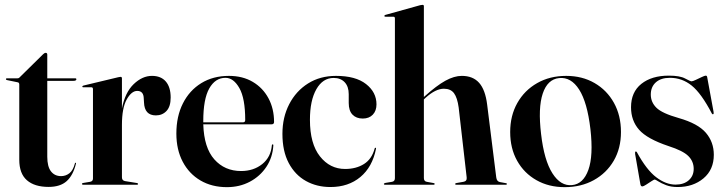

<svg xmlns="http://www.w3.org/2000/svg" viewBox="-20 -762 2992 792"><path d="M53 -422.5 9.5 -431.5Q4.5 -432.5 4.5 -435.5Q4.5 -439 8 -439H52Q58 -439 61.5 -443.5L158 -538.5Q163.5 -544 168.5 -544Q175 -544 175 -536.5V-439H290Q295 -439 295 -435Q295 -428.5 282.5 -428.5H175V-115.5Q175 -75 190.2 -55.2Q205.5 -35.5 232 -35.5Q251 -35.5 266.2 -47.2Q281.5 -59 289 -88Q290 -91 292 -90.8Q294 -90.5 293.5 -87.5Q281.5 -38.5 255 -14.8Q228.5 9 180.5 9Q122.5 9 91 -18.5Q59.5 -46 59.5 -103V-413Q59.5 -421.5 53 -422.5Z M483 -438.5V-314.5Q496 -381 531.5 -415Q567 -449 607 -449Q644 -449 664 -425.8Q684 -402.5 684 -359.5Q684 -322.5 666.8 -304.2Q649.5 -286 623 -286Q576 -286 574 -339.5L573 -355.5Q572.5 -387 546 -387Q522.5 -387 502.8 -352Q483 -317 483 -246.5V-30.5Q483 -17.5 495.5 -15L545 -7Q549.5 -6 549.5 -3Q549.5 0 545 0H323Q318 0 318 -3.5Q318 -6.5 324.5 -7.5L351.5 -12Q363.5 -14 363.5 -25.5V-394Q363.5 -402 357 -402H323Q319.5 -402 319.5 -405Q319.5 -407.5 324 -409L468 -443.5Q475.5 -445 477.5 -445Q483 -445 483 -438.5Z M1110.5 -258.5Q1110.5 -249 1099 -249H818.5Q821.5 -152.5 864.2 -104.5Q907 -56.5 974.5 -56.5Q1026 -56.5 1061.8 -85.2Q1097.5 -114 1101.5 -163Q1102 -166.5 1104.5 -166.5Q1108 -166.5 1107.5 -162Q1104.5 -112.5 1078.8 -73.8Q1053 -35 1010.8 -12.5Q968.5 10 916 10Q854 10 807 -17.5Q760 -45 733.8 -94.8Q707.5 -144.5 707.5 -211Q707.5 -282 734.5 -335.5Q761.5 -389 810.2 -419Q859 -449 924.5 -449Q981 -449 1022.8 -424.2Q1064.5 -399.5 1087.5 -356.5Q1110.5 -313.5 1110.5 -258.5ZM818.5 -262.5Q818.5 -260 818.5 -257.5H983Q991.5 -257.5 991.5 -267Q991.5 -356 967.5 -398.5Q943.5 -441 910 -441Q868 -441 843.2 -397.2Q818.5 -353.5 818.5 -262.5Z M1533 -331.5Q1533 -305 1517.8 -289Q1502.5 -273 1476.5 -273Q1449.5 -273 1434 -289.2Q1418.5 -305.5 1418.5 -337V-373.5Q1418.5 -405 1401.8 -422.8Q1385 -440.5 1356.5 -440.5Q1311.5 -440.5 1285 -394Q1258.5 -347.5 1258.5 -268Q1258.5 -169 1299.8 -117Q1341 -65 1403.5 -65Q1449 -65 1481.5 -85.5Q1514 -106 1525.5 -149.5Q1526.5 -153 1529 -152.5Q1532 -152 1531 -148Q1516 -73 1466.5 -31.8Q1417 9.5 1343 9.5Q1286.5 9.5 1241.8 -15.5Q1197 -40.5 1171 -89.5Q1145 -138.5 1145 -210Q1145 -278 1173 -332.2Q1201 -386.5 1250.8 -417.8Q1300.5 -449 1366 -449Q1447 -449 1490 -415.2Q1533 -381.5 1533 -331.5Z M1728.5 -736.5V-362L1731.5 -364.5Q1781 -409 1817.2 -429Q1853.5 -449 1885 -449Q1931 -449 1956.5 -420.2Q1982 -391.5 1989.5 -330.5L2027 -30.5Q2029 -13.5 2042 -11L2066.5 -6.5Q2071 -6 2071 -3Q2071 0 2067 0H1862Q1857.5 0 1857.5 -3Q1857.5 -6 1863 -7L1891.5 -12Q1907 -14.5 1905 -30.5L1872 -318.5Q1866.5 -359 1852.8 -377.5Q1839 -396 1811 -396Q1777 -396 1736 -359L1728.5 -352V-27.5Q1728.5 -14 1740.5 -12L1768 -7Q1773 -6.5 1773 -3Q1773 0 1769 0H1567.5Q1563.5 0 1563.5 -3Q1563.5 -6 1570 -7.5L1597 -12Q1609 -14 1609 -27V-686.5Q1609 -693 1602.5 -693H1570Q1565.5 -693 1565.5 -696.5Q1565.5 -699 1569.5 -700.5L1713 -740.5Q1720 -742 1723 -742Q1728.5 -742 1728.5 -736.5Z M2315.5 -449Q2381.5 -449 2432.5 -419.5Q2483.5 -390 2512.5 -337.8Q2541.5 -285.5 2541.5 -217.5Q2541.5 -150.5 2511.8 -99.2Q2482 -48 2429.5 -19Q2377 10 2309.5 10Q2243.5 10 2192.8 -18.8Q2142 -47.5 2113.2 -98.8Q2084.5 -150 2084.5 -217.5Q2084.5 -285 2114 -337.2Q2143.5 -389.5 2195.8 -419.2Q2248 -449 2315.5 -449ZM2340 1.5Q2386 -3 2407 -61.2Q2428 -119.5 2415.5 -229.5Q2402.5 -340 2369 -392.5Q2335.5 -445 2286.5 -440Q2238.5 -435 2218.8 -376Q2199 -317 2212 -209Q2224.5 -100.5 2258.8 -47Q2293 6.5 2340 1.5Z M2766.5 -0.5Q2801 -0.5 2821.2 -18.5Q2841.5 -36.5 2841.5 -65.5Q2841.5 -96.5 2819.2 -118.5Q2797 -140.5 2737.5 -159.5Q2649.5 -189 2616.2 -226.8Q2583 -264.5 2583 -319.5Q2583 -382 2625.5 -416Q2668 -450 2739 -450Q2784.5 -450 2806.2 -438.2Q2828 -426.5 2832.5 -426.5Q2837.5 -426.5 2850 -432.5Q2862.5 -438.5 2874.8 -444.2Q2887 -450 2891 -450Q2896 -450 2897 -444.5L2923.5 -300.5Q2925 -292.5 2922 -291Q2919 -289.5 2916.5 -293.5Q2873 -377 2833.2 -409Q2793.5 -441 2743.5 -441Q2706 -441 2685.2 -422.2Q2664.5 -403.5 2664.5 -372Q2664.5 -340.5 2687.8 -317.5Q2711 -294.5 2780 -275Q2859 -252.5 2891.8 -214.2Q2924.5 -176 2924.5 -123.5Q2924.5 -62 2881.8 -26.2Q2839 9.5 2775.5 9.5Q2748 9.5 2727.8 1.8Q2707.5 -6 2695.5 -13.8Q2683.5 -21.5 2680.5 -21.5Q2678 -21.5 2667.2 -14.5Q2656.5 -7.5 2645.2 -0.2Q2634 7 2630 7Q2623 7 2621.5 -2.5L2600 -126Q2598.5 -135 2602 -137Q2603.5 -138.5 2607 -134.5Q2647 -61 2687 -30.8Q2727 -0.5 2766.5 -0.5Z"/></svg>

Font: Fraunces 144pt SemiBold
Style: Regular
Weight: 600
Version: Version 1.000;[0bf87f6ff]